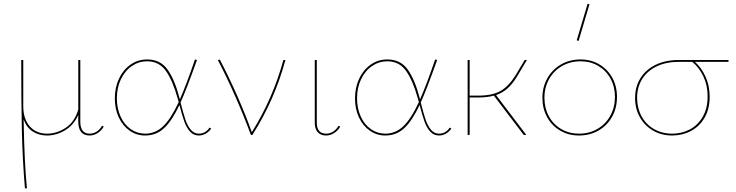

<svg xmlns="http://www.w3.org/2000/svg" viewBox="-20 -731 3985 1040"><path d="M542 -45Q529 -23 508.5 -10Q488 3 465 3Q435 3 419.5 -16Q404 -35 404 -72V-108Q379 -53 332 -25Q285 3 235 3Q191 3 157.5 -18.5Q124 -40 108 -84Q112 157 126 289H115Q102 134 98.5 -20Q95 -174 95 -406H106V-157Q106 -87 141 -47Q176 -7 235 -7Q287 -7 335.5 -38.5Q384 -70 404 -138V-406H415V-72Q415 -7 466 -7Q485 -7 502.5 -17.5Q520 -28 533 -50Z M1124 -35Q1112 -17 1094.5 -7Q1077 3 1057 3Q1028 3 1009 -18.5Q990 -40 978.5 -72Q967 -104 952 -162Q911 -76 868.5 -36.5Q826 3 766 3Q720 3 682.5 -23Q645 -49 623.5 -94.5Q602 -140 602 -198Q602 -257 624.5 -305Q647 -353 687 -381Q727 -409 777 -409Q848 -409 887 -355Q926 -301 952 -201Q954 -195 954 -192Q992 -279 1036 -409L1047 -406Q988 -241 958 -176Q973 -117 984 -84Q995 -51 1013 -29Q1031 -7 1057 -7Q1074 -7 1089 -15Q1104 -23 1115 -40ZM948 -178 942 -199Q915 -296 878 -347.5Q841 -399 777 -399Q732 -399 694.5 -373.5Q657 -348 635 -302Q613 -256 613 -199Q613 -144 633 -100Q653 -56 688 -31.5Q723 -7 766 -7Q821 -7 863 -46.5Q905 -86 948 -178Z M1526 -406Q1467 -188 1347 0H1339Q1260 -213 1160 -406L1171 -408Q1275 -207 1344 -15Q1458 -197 1515 -406Z M1685 -72V-406H1696V-72Q1694 -7 1747 -7Q1766 -7 1783.5 -17.5Q1801 -28 1814 -50L1823 -45Q1810 -23 1789.5 -10Q1769 3 1746 3Q1716 3 1700 -16Q1684 -35 1685 -72Z M2425 -35Q2413 -17 2395.5 -7Q2378 3 2358 3Q2329 3 2310 -18.5Q2291 -40 2279.5 -72Q2268 -104 2253 -162Q2212 -76 2169.5 -36.5Q2127 3 2067 3Q2021 3 1983.5 -23Q1946 -49 1924.5 -94.5Q1903 -140 1903 -198Q1903 -257 1925.5 -305Q1948 -353 1988 -381Q2028 -409 2078 -409Q2149 -409 2188 -355Q2227 -301 2253 -201Q2255 -195 2255 -192Q2293 -279 2337 -409L2348 -406Q2289 -241 2259 -176Q2274 -117 2285 -84Q2296 -51 2314 -29Q2332 -7 2358 -7Q2375 -7 2390 -15Q2405 -23 2416 -40ZM2249 -178 2243 -199Q2216 -296 2179 -347.5Q2142 -399 2078 -399Q2033 -399 1995.5 -373.5Q1958 -348 1936 -302Q1914 -256 1914 -199Q1914 -144 1934 -100Q1954 -56 1989 -31.5Q2024 -7 2067 -7Q2122 -7 2164 -46.5Q2206 -86 2249 -178Z M2667 -216 2831 0H2817L2655 -213Q2621 -203 2569 -203H2524V0H2513V-406H2524V-213H2570Q2645 -213 2689.5 -237.5Q2734 -262 2772 -322L2822 -406H2834L2781 -317Q2756 -276 2729 -252Q2702 -228 2667 -216Z M3104 -513 3163 -711 3173 -708 3114 -509ZM2918 -201Q2918 -260 2945 -307.5Q2972 -355 3019 -382Q3066 -409 3125 -409Q3181 -409 3226 -382.5Q3271 -356 3296.5 -310Q3322 -264 3322 -206Q3322 -146 3295.5 -98.5Q3269 -51 3222 -24Q3175 3 3116 3Q3060 3 3014.5 -23.5Q2969 -50 2943.5 -96.5Q2918 -143 2918 -201ZM3311 -206Q3311 -261 3287 -305Q3263 -349 3220.5 -374Q3178 -399 3125 -399Q3069 -399 3024.5 -373.5Q2980 -348 2954.5 -303Q2929 -258 2929 -201Q2929 -146 2953 -101.5Q2977 -57 3020 -32Q3063 -7 3116 -7Q3172 -7 3216.5 -33Q3261 -59 3286 -104.5Q3311 -150 3311 -206Z M3926 -396H3744Q3779 -365 3801.5 -316Q3824 -267 3824 -207Q3824 -141 3796.5 -93.5Q3769 -46 3722.5 -21.5Q3676 3 3621 3Q3563 3 3517.5 -23.5Q3472 -50 3446 -96Q3420 -142 3420 -200Q3420 -261 3449 -307.5Q3478 -354 3531.5 -380Q3585 -406 3657 -406H3926ZM3730 -396H3657Q3588 -396 3537 -371.5Q3486 -347 3458.5 -303Q3431 -259 3431 -201Q3431 -146 3455 -101.5Q3479 -57 3522.5 -32Q3566 -7 3621 -7Q3673 -7 3716.5 -30Q3760 -53 3786.5 -98.5Q3813 -144 3813 -209Q3813 -268 3790.5 -316Q3768 -364 3730 -396Z"/></svg>

Font: Ysabeau Infant Hairline
Style: Regular
Weight: 100
Designer: Christian Thalmann (Catharsis Fonts)
Version: Version 0.003